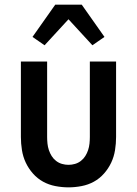

<svg xmlns="http://www.w3.org/2000/svg" viewBox="-20 -795 590 827"><path d="M275 12Q247 12 218.5 6.5Q190 1 165.5 -12.5Q141 -26 122 -47.5Q103 -69 91 -94.5Q79 -120 74.5 -148.5Q70 -177 70 -205V-530H183V-205Q183 -191 184.5 -176.5Q186 -162 190.5 -148.5Q195 -135 202.5 -123Q210 -111 221.5 -102Q233 -93 247 -89Q261 -85 275 -85Q289 -85 303 -89Q317 -93 328.5 -102Q340 -111 347.5 -123Q355 -135 359.5 -148.5Q364 -162 365.5 -176.5Q367 -191 367 -205V-530H480V-205Q480 -177 475.5 -148.5Q471 -120 459 -94.5Q447 -69 428 -47.5Q409 -26 384.5 -12.5Q360 1 331.5 6.5Q303 12 275 12ZM172 -600 120 -636 218 -775H332L430 -636L378 -600L275 -712Z"/></svg>

Font: Lode Term
Style: Bold
Weight: 700
Monospace: yes
Designer: Belleve Invis
Foundry: Belleve Invis
Version: Version 29.2.0